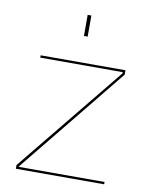

<svg xmlns="http://www.w3.org/2000/svg" viewBox="-80 -756 637 816"><g transform="rotate(10 238.5 -348.5)"><path d="M45 -16 421 -478V-483H65V-493H431V-474L56 -12V-10H426V0H45ZM232 -697H248V-606H232Z"/></g></svg>

Font: HK Grotesk Thin
Style: Regular
Weight: 100
Designer: Alfredo Marco Pradil
Foundry: Hanken Design Co.
Version: Version 3.001